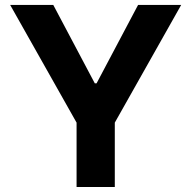

<svg xmlns="http://www.w3.org/2000/svg" viewBox="-20 -747 764 767"><path d="M20.6 -727.3H192.8L358.7 -414.1H365.8L531.6 -727.3H703.8L438.6 -257.1V0H285.9V-257.1Z"/></svg>

Font: InterMG
Style: Bold
Weight: 700
Designer: Rasmus Andersson
Foundry: rsms
Version: Version 3.019;December 26, 2023;FontCreator 15.0.0.2955 64-b